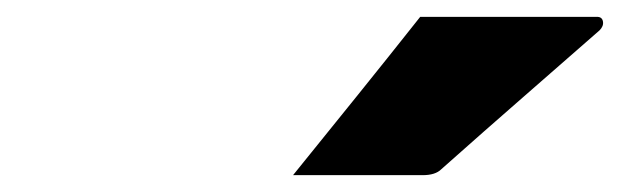

<svg xmlns="http://www.w3.org/2000/svg" viewBox="-20 -825 736 228"><path d="M479 -805H689Q695 -805 696 -799.5Q697 -794 692 -789Q643 -746 600.5 -709Q558 -672 504 -624Q497 -617 482 -617H328Q366 -664 403.5 -710.5Q441 -757 479 -805Z"/></svg>

Font: Recursive Sn Lnr St Blk
Style: Italic
Weight: 900
Italic angle: -15°
Version: Version 1.079;hotconv 1.0.112;makeotfexe 2.5.65598; ttfautoh